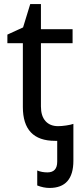

<svg xmlns="http://www.w3.org/2000/svg" viewBox="-20 -679 401 939"><path d="M222.2 240.2Q192.9 240.2 162.1 228V154.8Q184.6 164.1 211.9 164.1Q259.8 164.1 259.8 111.8V9.8H249Q91.8 9.8 91.8 -155.8V-467.8H16.1V-509.8L92.8 -544.9L127.9 -659.2H180.2V-536.1H335V-467.8H180.2V-158.2Q180.2 -111.8 202.4 -86.9Q224.6 -62 264.2 -62Q281.2 -62 304.2 -65.4Q327.1 -68.8 338.9 -73.2V106.9Q338.9 240.2 222.2 240.2Z"/></svg>

Font: NotoPenekeko
Style: Regular
Weight: 400
Designer: Monotype Design team
Foundry: Monotype Imaging Inc.
Version: Version 1.04